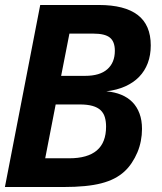

<svg xmlns="http://www.w3.org/2000/svg" viewBox="-26 -750 648 770"><path d="M135.3 -730H370.6Q474.1 -730 526.4 -689.9Q578.6 -649.9 578.6 -567.9Q578.6 -528.8 566.7 -497.1Q554.7 -465.3 532 -441.9Q509.3 -418.5 476.1 -403.6Q442.9 -388.7 400.4 -383.8Q433.6 -380.9 460 -370.1Q486.3 -359.4 504.9 -340.6Q523.4 -321.8 533.4 -294.9Q543.5 -268.1 543.5 -232.9Q543.5 -208.5 538.8 -184.6Q534.2 -160.6 524.9 -138.7Q515.6 -116.7 502.4 -96.9Q489.3 -77.1 472.7 -62Q455.1 -45.9 432.4 -34.2Q409.7 -22.5 380.4 -14.9Q351.1 -7.3 313.5 -3.7Q275.9 0 228.5 0H-6.3ZM315.4 -445.8Q374.5 -445.8 404.5 -472.4Q434.6 -499 434.6 -546.4Q434.6 -583 414.8 -599.1Q395 -615.2 348.6 -615.2H252.4L219.2 -445.8ZM251.5 -115.2Q325.2 -115.2 362.3 -146.7Q399.4 -178.2 399.4 -242.2Q399.4 -263.2 394.5 -279.8Q389.6 -296.4 377.7 -307.9Q365.7 -319.3 345.2 -325.2Q324.7 -331.1 293.5 -331.1H197.3L155.3 -115.2Z"/></svg>

Font: Hack
Style: Bold Italic
Weight: 700
Italic angle: -11°
Monospace: yes
Designer: Christopher Simpkins
Foundry: Christopher Simpkins
Version: Version 2.017; ttfautohint (v1.4.1) -l 4 -r 80 -G 350 -x 0 -